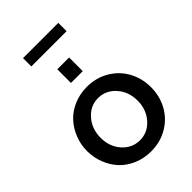

<svg xmlns="http://www.w3.org/2000/svg" viewBox="-269 -1026 1141 1141"><g transform="rotate(-45 301.0 -455.5)"><path d="M153.8 -851.1V-920.9H450.2V-851.1ZM251 -615.2V-730H350.1V-615.2ZM300.8 -532.2Q379.9 -532.2 442.1 -494.6Q504.4 -457 537.1 -395.5Q569.8 -334 569.8 -261.2Q569.8 -188.5 537.1 -127Q504.4 -65.4 442.1 -27.8Q379.9 9.8 300.8 9.8Q240.7 9.8 189.7 -12.2Q138.7 -34.2 104.5 -71.3Q70.3 -108.4 51.3 -157.7Q32.2 -207 32.2 -261.2Q32.2 -315.4 51.8 -364.7Q71.3 -414.1 105.5 -451.2Q139.6 -488.3 190.7 -510.3Q241.7 -532.2 300.8 -532.2ZM300.8 -438Q235.8 -438 190.4 -386.2Q145 -334.5 145 -259.8Q145 -184.6 190.2 -134.3Q235.4 -84 300.8 -84Q366.2 -84 411.6 -135.3Q457 -186.5 457 -261.2Q457 -335.9 411.6 -387Q366.2 -438 300.8 -438Z"/></g></svg>

Font: Rawline SemiBold
Style: Regular
Weight: 600
Designer: Matt McInerney, Pablo Impallari, Rodrigo Fuenzalida
Foundry: Matt McInerney, Pablo Impallari, Rodrigo Fuenzalida
Version: Version 4.020;PS 004.020;hotconv 1.0.88;makeotf.lib2.5.64775